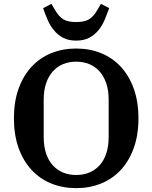

<svg xmlns="http://www.w3.org/2000/svg" viewBox="-20 -961 788 993"><path d="M374 -56Q411 -56 441.5 -68.5Q472 -81 494.5 -105.5Q517 -130 529.5 -167Q542 -204 542 -253V-445Q542 -494 529.5 -530.5Q517 -567 494.5 -592Q472 -617 441.5 -629.5Q411 -642 374 -642Q337 -642 306.5 -629.5Q276 -617 253.5 -592Q231 -567 218.5 -530.5Q206 -494 206 -445V-253Q206 -204 218.5 -167Q231 -130 253.5 -105.5Q276 -81 306.5 -68.5Q337 -56 374 -56ZM374 12Q304 12 245 -12Q186 -36 143 -82.5Q100 -129 76 -196Q52 -263 52 -349Q52 -435 76 -502Q100 -569 143 -615.5Q186 -662 245 -686Q304 -710 374 -710Q444 -710 503 -686Q562 -662 605 -615.5Q648 -569 672 -502Q696 -435 696 -349Q696 -263 672 -196Q648 -129 605 -82.5Q562 -36 503 -12Q444 12 374 12ZM374 -751Q333 -751 305.5 -766Q278 -781 258.5 -805Q239 -829 226 -859Q213 -889 203 -919L246 -941L266 -907Q284 -876 307 -861.5Q330 -847 374 -847Q418 -847 441 -861.5Q464 -876 482 -907L502 -941L545 -919Q534 -889 521.5 -859Q509 -829 489.5 -805Q470 -781 442 -766Q414 -751 374 -751Z"/></svg>

Font: IBM Plex Serif SemiBold
Style: Regular
Weight: 600
Designer: Mike Abbink, Paul van der Laan, Pieter van Rosmalen
Foundry: Bold Monday
Version: Version 2.5